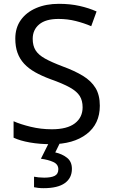

<svg xmlns="http://www.w3.org/2000/svg" viewBox="-20 -744 589 1004"><path d="M502 -191Q502 -96 433 -43Q364 10 247 10Q187 10 136 1Q85 -8 51 -24V-110Q87 -94 140.5 -81Q194 -68 251 -68Q331 -68 371.5 -99Q412 -130 412 -183Q412 -218 397 -242Q382 -266 345.5 -286.5Q309 -307 244 -330Q198 -347 163.5 -366.5Q129 -386 106 -411Q83 -436 71.5 -468Q60 -500 60 -542Q60 -599 89 -639.5Q118 -680 169.5 -702Q221 -724 288 -724Q347 -724 396 -713Q445 -702 485 -684L457 -607Q420 -623 376.5 -634Q333 -645 286 -645Q219 -645 185 -616.5Q151 -588 151 -541Q151 -505 166 -481Q181 -457 215 -438Q249 -419 307 -397Q370 -374 413.5 -347.5Q457 -321 479.5 -284Q502 -247 502 -191ZM356 139Q356 187 319 213.5Q282 240 208 240Q193 240 179.5 238.5Q166 237 158 235V180Q167 182 182 183.5Q197 185 211 185Q247 185 266 175.5Q285 166 285 141Q285 115 258.5 103Q232 91 194 86L237 0H295L269 53Q305 61 330.5 81Q356 101 356 139Z"/></svg>

Font: Noto Sans New Tai Lue
Style: Regular
Weight: 400
Designer: Monotype Design Team
Foundry: Monotype Imaging Inc.
Version: Version 2.003